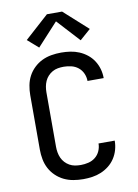

<svg xmlns="http://www.w3.org/2000/svg" viewBox="-104 -1046 808 1122"><g transform="rotate(-10 300.0 -485.0)"><path d="M298 8Q268 8 239 3Q210 -2 184 -14.5Q158 -27 136.5 -47.5Q115 -68 101.5 -93.5Q88 -119 82.5 -148Q77 -177 77 -206V-529Q77 -558 82.5 -587Q88 -616 101.5 -641.5Q115 -667 136.5 -687.5Q158 -708 184 -720.5Q210 -733 239 -738Q268 -743 298 -743Q325 -743 352 -739Q379 -735 404 -724.5Q429 -714 450.5 -697Q472 -680 487 -657Q502 -634 509.5 -607.5Q517 -581 517 -554Q517 -553 517 -553Q517 -553 517 -553H421Q421 -553 421 -553Q421 -553 421 -553Q421 -576 411.5 -597.5Q402 -619 384 -633.5Q366 -648 343 -653.5Q320 -659 298 -659Q280 -659 263 -656Q246 -653 231 -644.5Q216 -636 204.5 -623.5Q193 -611 186 -595.5Q179 -580 176 -563Q173 -546 173 -529V-206Q173 -189 176 -172Q179 -155 186 -139.5Q193 -124 204.5 -111.5Q216 -99 231 -90.5Q246 -82 263 -79Q280 -76 298 -76Q320 -76 343 -81.5Q366 -87 384 -101.5Q402 -116 411.5 -137.5Q421 -159 421 -182Q421 -182 421 -182Q421 -182 421 -182H517Q517 -182 517 -182Q517 -182 517 -181Q517 -154 509.5 -127.5Q502 -101 487 -78Q472 -55 450.5 -38Q429 -21 404 -10.5Q379 0 352 4Q325 8 298 8ZM177 -794 113 -850 255 -978H345L487 -850L423 -794L300 -928Z"/></g></svg>

Font: Iosevka SS04 Medium Extended
Style: Regular
Weight: 500
Width: 7
Monospace: yes
Designer: Belleve Invis
Foundry: Belleve Invis
Version: Version 19.0.0; ttfautohint (v1.8.4)